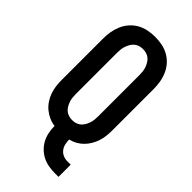

<svg xmlns="http://www.w3.org/2000/svg" viewBox="-285 -812 1069 1069"><g transform="rotate(45 250.0 -277.0)"><path d="M393 189Q368 189 343.5 185Q319 181 296.5 170Q274 159 255.5 141Q237 123 225.5 101Q214 79 209 54.5Q204 30 204 4Q180 1 158 -9Q136 -19 118 -34Q100 -49 86.5 -69Q73 -89 65 -111.5Q57 -134 54 -157.5Q51 -181 51 -205V-530Q51 -558 55.5 -585Q60 -612 71 -637.5Q82 -663 100.5 -684Q119 -705 143 -718.5Q167 -732 194.5 -737.5Q222 -743 250 -743Q278 -743 305.5 -737.5Q333 -732 357 -718.5Q381 -705 399.5 -684Q418 -663 429 -637.5Q440 -612 444.5 -585Q449 -558 449 -530V-205Q449 -183 446.5 -161Q444 -139 437 -118Q430 -97 418.5 -77.5Q407 -58 391.5 -42.5Q376 -27 356.5 -16Q337 -5 315 0Q315 18 319 35Q323 52 333.5 65.5Q344 79 360 86Q376 93 393 93H420V189ZM250 -88Q264 -88 277.5 -92Q291 -96 301.5 -105Q312 -114 319 -126Q326 -138 330.5 -151Q335 -164 336.5 -177.5Q338 -191 338 -205V-530Q338 -544 336.5 -557.5Q335 -571 330.5 -584Q326 -597 319 -609Q312 -621 301.5 -630Q291 -639 277.5 -643Q264 -647 250 -647Q236 -647 222.5 -643Q209 -639 198.5 -630Q188 -621 181 -609Q174 -597 169.5 -584Q165 -571 163.5 -557.5Q162 -544 162 -530V-205Q162 -191 163.5 -177.5Q165 -164 169.5 -151Q174 -138 181 -126Q188 -114 198.5 -105Q209 -96 222.5 -92Q236 -88 250 -88Z"/></g></svg>

Font: Iosevka
Style: Bold
Weight: 700
Monospace: yes
Designer: Belleve Invis
Foundry: Belleve Invis
Version: Version 32.5.0; ttfautohint (v1.8.4)